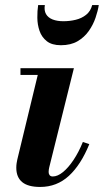

<svg xmlns="http://www.w3.org/2000/svg" viewBox="-20 -730 411 760"><path d="M139 10Q91 10 67.8 -9.2Q44.5 -28.5 44.5 -66Q44.5 -75.5 45.8 -84Q47 -92.5 48.5 -98.5L129.5 -433.5H61V-460H272.5L175 -68Q174 -64 173.2 -58.8Q172.5 -53.5 172.5 -49Q172.5 -41.5 176.5 -36.5Q180.5 -31.5 189 -31.5Q208 -31.5 229.2 -48.8Q250.5 -66 271 -96.8Q291.5 -127.5 308 -168L333.5 -159.5Q300.5 -78 252.8 -34Q205 10 139 10ZM221 -551Q185.5 -551 165.2 -567Q145 -583 136.5 -607.8Q128 -632.5 127.8 -659.8Q127.5 -687 131 -710H157.5Q154 -688.5 162.2 -674.2Q170.5 -660 188.2 -653Q206 -646 231 -646Q256.5 -646 280 -651.8Q303.5 -657.5 321 -671.5Q338.5 -685.5 345 -710H371Q367.5 -687 358.2 -659.8Q349 -632.5 331.8 -607.8Q314.5 -583 287.5 -567Q260.5 -551 221 -551Z"/></svg>

Font: Bodoni Moda 9pt
Style: Bold Italic
Weight: 700
Italic angle: -13°
Designer: Owen Earl
Foundry: indestructible type
Version: Version 2.004